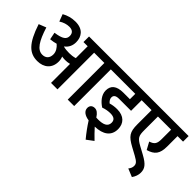

<svg xmlns="http://www.w3.org/2000/svg" viewBox="-23 -1235 2000 2000"><g transform="rotate(45 977.0 -234.5)"><path d="M449 -213C449 -236 445 -257 437 -276C452 -274 467 -272 481 -272C504 -272 527 -274 549 -280V0H644V-540H795V0H890V-540H980V-622H487V-540H549V-365C520 -356 491 -353 463 -353C435 -353 405 -355 379 -362C378 -363 378 -364 377 -365C416 -394 435 -435 435 -485C435 -564 391 -632 279 -632C222 -632 172 -617 128 -592L158 -513C195 -537 233 -549 271 -549C318 -549 342 -525 342 -484C342 -437 312 -410 205 -395L221 -315C252 -318 279 -323 302 -330C335 -302 357 -267 357 -227C357 -174 327 -143 277 -143C202 -143 154 -222 106 -374L25 -342C96 -125 172 -59 286 -59C382 -59 449 -115 449 -213Z M1210 -214C1266 -214 1289 -192 1289 -153C1289 -95 1237 -77 1165 -77C1158 -77 1148 -77 1138 -78C1112 -119 1087 -138 1057 -138C1022 -138 1000 -117 1000 -83C1000 -39 1039 -10 1102 -1C1137 54 1177 109 1222 163L1297 107C1260 71 1225 36 1193 0C1312 -3 1384 -54 1384 -153C1384 -237 1331 -294 1230 -294C1192 -294 1162 -289 1132 -280C1114 -295 1100 -315 1100 -337C1100 -367 1119 -384 1167 -384H1344V-540H1434V-622H966V-540H1250V-461H1154C1054 -461 1007 -421 1007 -347C1007 -282 1056 -228 1108 -195C1140 -207 1177 -214 1210 -214Z M1954 -540V-622H1421V-540H1490V-330C1490 -217 1516 -182 1620 -125L1701 -81C1761 -48 1773 -31 1773 0C1773 21 1765 41 1748 61L1838 98C1860 67 1872 34 1872 -1C1872 -59 1847 -96 1754 -147L1673 -191C1593 -235 1584 -255 1584 -343V-540H1778V-402C1778 -334 1762 -310 1704 -291L1748 -210C1837 -236 1873 -280 1873 -387V-540Z"/></g></svg>

Font: Noto Sans Devanagari SemiCondensed Medium
Style: Regular
Weight: 500
Width: 4
Designer: Jelle Bosma - Monotype Design Team
Foundry: Monotype Imaging Inc.
Version: Version 2.004